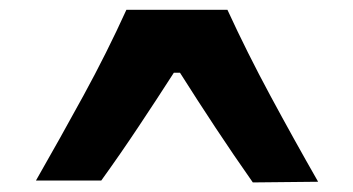

<svg xmlns="http://www.w3.org/2000/svg" viewBox="-20 -781 734 399"><path d="M505.4 -401.9Q465.3 -459 427.7 -515.9Q390.1 -572.8 354 -629.9H341.3Q305.2 -573.7 267.8 -517.6Q230.5 -461.4 190.4 -405.8H54.7Q105.5 -494.6 153.8 -583Q202.1 -671.4 242.7 -760.7H452.6Q493.7 -671.4 542 -581.8Q590.3 -492.2 641.1 -403.3Z"/></svg>

Font: Pinar-DS2-FD Bold
Style: Regular
Weight: 700
Designer: Amin Abedi
Version: Version 3.000